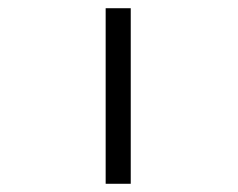

<svg xmlns="http://www.w3.org/2000/svg" viewBox="-20 -496 580 467"><path d="M237 -476H298V-49H237Z"/></svg>

Font: ibm3270
Style: Regular
Weight: 400
Monospace: yes
Version: Version 2.0.3